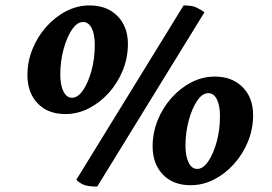

<svg xmlns="http://www.w3.org/2000/svg" viewBox="-20 -675 1000 707"><path d="M221 -255Q156 -255 118.5 -294.5Q81 -334 81 -398Q81 -448 99.5 -494Q118 -540 150.5 -576.5Q183 -613 224 -634Q265 -655 310 -655Q374 -655 412.5 -616Q451 -577 451 -513Q451 -462 432 -415.5Q413 -369 380.5 -333Q348 -297 307 -276Q266 -255 221 -255ZM245 -315Q267 -315 286 -343Q305 -371 317 -415Q329 -459 329 -509Q329 -549 317.5 -571.5Q306 -594 286 -594Q264 -594 245 -566Q226 -538 214 -493.5Q202 -449 202 -401Q202 -362 213.5 -338.5Q225 -315 245 -315ZM338 12Q304 12 288.5 5.5Q273 -1 261 -13L656 -655Q687 -655 702 -648Q717 -641 733 -630ZM682 7Q617 7 579.5 -32.5Q542 -72 542 -136Q542 -186 560.5 -232Q579 -278 611.5 -314.5Q644 -351 685 -372Q726 -393 771 -393Q835 -393 873.5 -354Q912 -315 912 -251Q912 -200 893 -153.5Q874 -107 841.5 -71Q809 -35 768 -14Q727 7 682 7ZM706 -53Q728 -53 747 -81Q766 -109 778 -153Q790 -197 790 -247Q790 -287 778.5 -309.5Q767 -332 747 -332Q725 -332 706 -304Q687 -276 675 -231.5Q663 -187 663 -139Q663 -100 674.5 -76.5Q686 -53 706 -53Z"/></svg>

Font: Petrona
Style: Bold Italic
Weight: 700
Italic angle: -9°
Designer: Ringo R. Seeber
Foundry: Ringo R. Seeber
Version: Version 2.001; ttfautohint (v1.8.3)